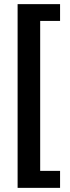

<svg xmlns="http://www.w3.org/2000/svg" viewBox="-20 -746 336 927"><path d="M65 161V-726H270V-645H174V79H270V161Z"/></svg>

Font: Ek Mukta
Style: Bold
Weight: 700
Designer: Girish Dalvi and Yashodeep Gholap
Foundry: Ek Type
Version: Version 2.538;PS 1.002;hotconv 16.6.51;makeotf.lib2.5.65220;